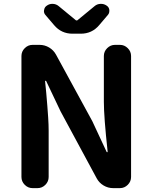

<svg xmlns="http://www.w3.org/2000/svg" viewBox="-20 -972 788 992"><path d="M148.4 0Q125 0 107.9 -17.1Q90.8 -34.2 90.8 -57.6V-682.6Q90.8 -706.1 107.9 -723.1Q125 -740.2 148.4 -740.2H184.6Q210.9 -740.2 233.9 -726.6Q256.8 -712.9 269.5 -689.5L457 -345.7L530.3 -188.5Q531.2 -185.5 533.7 -185.5Q536.1 -185.5 536.1 -188.5Q516.6 -368.2 516.6 -445.3V-682.6Q516.6 -706.1 533.7 -723.1Q550.8 -740.2 574.2 -740.2H599.6Q623 -740.2 640.1 -723.1Q657.2 -706.1 657.2 -682.6V-57.6Q657.2 -34.2 640.1 -17.1Q623 0 599.6 0H564.5Q538.1 0 515.1 -13.7Q492.2 -27.3 479.5 -50.8L293 -396.5L218.8 -552.7Q217.8 -554.7 215.3 -554.7Q212.9 -554.7 212.9 -552.7Q214.8 -538.1 218.8 -493.2Q222.7 -448.2 224.6 -424.3Q226.6 -400.4 229 -363.3Q231.4 -326.2 231.4 -296.9V-57.6Q231.4 -34.2 214.4 -17.1Q197.3 0 173.8 0ZM354.5 -797.9Q296.9 -797.9 259.8 -841.8L214.8 -894.5Q207 -903.3 207 -915Q207 -918 208 -920.9Q210 -935.5 222.7 -943.4Q235.4 -952.1 250 -952.1Q252 -952.1 252.9 -952.1Q270.5 -951.2 283.2 -940.4L372.1 -867.2Q374 -866.2 376 -866.2Q377.9 -866.2 379.9 -867.2L468.8 -940.4Q481.4 -951.2 499 -952.1Q500 -952.1 502 -952.1Q517.6 -952.1 530.3 -943.4Q543 -935.5 544.9 -920.9Q544.9 -918 544.9 -915Q544.9 -903.3 537.1 -894.5L492.2 -841.8Q455.1 -797.9 397.5 -797.9Z"/></svg>

Font: Gen Jyuu Gothic P Bold
Style: Bold
Weight: 700
Designer: [Source Han Sans]
Ryoko NISHIZUKA  (kana & ideographs); Paul D. Hunt (Latin, Greek & Cyrillic); Wenlong ZHANG  (bopomofo
Version: Version 1.002.20150607